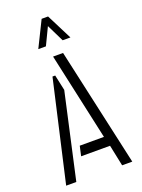

<svg xmlns="http://www.w3.org/2000/svg" viewBox="-169 -993 787 1067"><g transform="rotate(-20 224.5 -459.0)"><path d="M144 -766 219 -918H257L334 -766H288L238 -868L189 -766ZM361 0 335 -125H164L177 -183H320L207 -699H266L421 0ZM30 0 166 -596H182L202 -504L90 0Z"/></g></svg>

Font: Stick No Bills Light
Style: Regular
Weight: 300
Version: Version 2.000